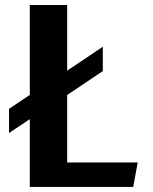

<svg xmlns="http://www.w3.org/2000/svg" viewBox="-20 -735 603 755"><path d="M97.2 0V-266.6L15.6 -211.9V-307.1L97.2 -361.8V-715.3H244.1V-457L384.3 -551.3V-455.6L244.1 -361.3V-96.2H521.5L503.9 0Z"/></svg>

Font: Proza Libre
Style: SemiBold
Weight: 600
Designer: Jasper de Waard
Foundry: Jasper de Waard
Version: Version 1.000; ttfautohint (v1.4.1.8-43bc) -l 8 -r 50 -G 200